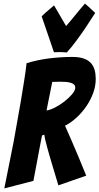

<svg xmlns="http://www.w3.org/2000/svg" viewBox="-20 -1048 553 1069"><path d="M4 1Q31 -132 56 -259Q65 -313 76 -371.5Q87 -430 96.5 -487.5Q106 -545 114.5 -598.5Q123 -652 128 -696Q185 -714 251 -722.5Q317 -731 382 -731Q421 -731 446.5 -722Q472 -713 486.5 -696.5Q501 -680 507 -658Q513 -636 513 -609Q513 -569 499 -530.5Q485 -492 461.5 -457.5Q438 -423 407.5 -394.5Q377 -366 342 -348Q360 -308 380.5 -260.5Q401 -213 419 -170Q439 -120 460 -70L305 -16Q285 -80 269 -136Q262 -159 255 -183.5Q248 -208 242 -230Q236 -252 232 -269.5Q228 -287 227 -298L214 -294Q208 -262 199.5 -219Q191 -176 184 -136Q175 -89 166 -41ZM239 -433Q258 -435 285.5 -449Q313 -463 338 -482.5Q363 -502 381 -523Q399 -544 399 -560Q399 -571 392 -577.5Q385 -584 372.5 -587.5Q360 -591 345 -592Q330 -593 314 -593Q303 -593 291.5 -592.5Q280 -592 271 -592ZM352 -756Q339 -757 328 -757.5Q317 -758 310 -758Q300 -758 294 -757.5Q288 -757 284 -757Q280 -757 280 -758Q271 -784 259.5 -818.5Q248 -853 237 -884Q225 -920 212 -957Q223 -967 234 -978Q245 -987 257 -997.5Q269 -1008 281 -1018L348 -903Q358 -914 372 -931Q386 -948 400.5 -965.5Q415 -983 428.5 -999.5Q442 -1016 453 -1028Q466 -1017 476 -1008Q486 -999 494 -991L510 -976Q483 -933 456 -893Q433 -859 405 -821Q377 -783 352 -756Z"/></svg>

Font: Bangers
Style: Regular
Weight: 400
Designer: vernon adams
Foundry: Vernon Adams
Version: Version 2.000